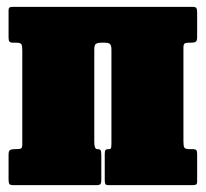

<svg xmlns="http://www.w3.org/2000/svg" viewBox="-20 -540 600 560"><path d="M255 -125.5Q255 -105 263.5 -105H264Q271 -105 273.2 -102Q275.5 -99 275.5 -88V-15Q275.5 -6 272.8 -3Q270 0 261.5 0H19Q10 0 7.5 -3.2Q5 -6.5 5 -16V-89Q5 -99.5 9.2 -102.2Q13.5 -105 23 -105H28Q38 -105 41.5 -107.2Q45 -109.5 45 -119V-393Q45 -406 42.5 -410.8Q40 -415.5 27 -415.5H18Q10 -415.5 7.5 -418.8Q5 -422 5 -430.5V-509Q5 -517.5 8.8 -518.8Q12.5 -520 20.5 -520H541Q550 -520 552.5 -516.8Q555 -513.5 555 -504V-431.5Q555 -421 551 -418.2Q547 -415.5 537 -415.5H532Q522.5 -415.5 518.8 -413.2Q515 -411 515 -401.5V-127.5Q515 -114.5 517.5 -109.8Q520 -105 533 -105H542Q550.5 -105 552.8 -101.8Q555 -98.5 555 -90V-11Q555 -3 551.5 -1.5Q548 0 539.5 0H296.5Q288.5 0 287 -3.8Q285.5 -7.5 285.5 -15.5V-90.5Q285.5 -99 287.5 -102Q289.5 -105 296.5 -105H297Q302.5 -105 303.8 -108.2Q305 -111.5 305 -124.5V-395Q305 -406.5 301.2 -411Q297.5 -415.5 286 -415.5H277Q265 -415.5 260 -412.2Q255 -409 255 -396Z"/></svg>

Font: Besley* Condensed Fatface
Style: Regular
Weight: 900
Width: 3
Designer: Owen Earl
Foundry: indestructible type*
Version: Version 3.000; ttfautohint (v1.8.3)